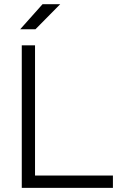

<svg xmlns="http://www.w3.org/2000/svg" viewBox="-20 -914 626 934"><path d="M85.9 0H529.3V-60.1H150.4V-693.4H85.9ZM78.1 -771.5H152.3L272.9 -893.6H187Z"/></svg>

Font: Cascadia Code Light
Style: Regular
Weight: 300
Monospace: yes
Designer: Aaron Bell
Foundry: Saja Typeworks
Version: Version 2404.023